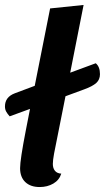

<svg xmlns="http://www.w3.org/2000/svg" viewBox="-61 -734 423 774"><path d="M342 -435Q342 -413 327 -399.5Q312 -386 279 -374L203 -346L157 -115Q152 -88 152 -73Q152 -56 160.5 -45.5Q169 -35 186 -34Q178 -8 154 6Q130 20 99 20Q62 20 41 0Q20 -20 20 -56Q20 -90 43 -208L60 -295L-22 -265Q-31 -275 -36 -284Q-41 -293 -41 -305Q-41 -343 -1 -358L79 -388L141 -700L276 -714L222 -441L325 -479Q342 -465 342 -435Z"/></svg>

Font: Sansita Medium Italic
Style: Regular
Weight: 500
Italic angle: -11°
Designer: Pablo Cosgaya
Foundry: Omnibus-Type
Version: Version 1.006